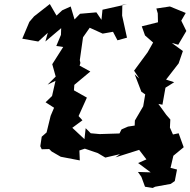

<svg xmlns="http://www.w3.org/2000/svg" viewBox="-20 -769 940 948"><path d="M281 -597 258 -542 292 -537 238 -452 255 -391 215 -351 254 -370 237 -295 205 -264 247 -237 230 -197 210 -115 186 -94 179 -47 186 -32 223 -33 235 -21 280 5 374 23 372 -26 399 -35 463 -13 500 9 573 -8 550 8 667 -29 703 18 662 36 724 82 661 80 678 104 696 153 734 159 746 153 823 139 843 125 854 68 822 60 836 0 887 -42 862 -111 834 -105 819 -139 821 -179 801 -202 762 -256 782 -252 797 -336 840 -363 800 -376 862 -456 883 -517 828 -557 860 -548 900 -616 875 -667 897 -705 819 -737 752 -727 759 -703 760 -659 680 -639 696 -594 736 -559 709 -511 642 -420 668 -381 645 -402 678 -316 697 -303 687 -244 646 -174 645 -149 612 -144 580 -130 570 -110 472 -107 428 -111 403 -136 397 -82 337 -138 387 -175 368 -196 409 -287 345 -323 347 -350 426 -416 373 -445 377 -458 374 -472 390 -585 423 -632 487 -603 538 -612 560 -570 607 -583 583 -692 584 -745 607 -748 486 -721 481 -671 456 -708 375 -701 348 -673 329 -737 287 -718 259 -692 226 -749 148 -688 125 -661 90 -578 169 -564 216 -607 204 -564 282 -630Z"/></svg>

Font: Asimov Aggro
Style: It
Weight: 500
Designer: Google
Version: Version 2.000980; 2014